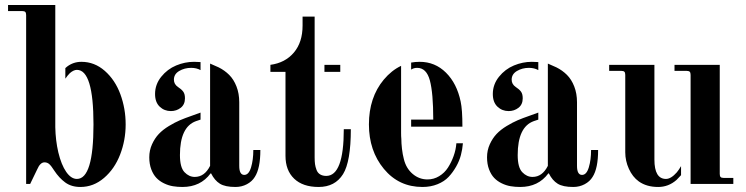

<svg xmlns="http://www.w3.org/2000/svg" viewBox="-20 -732 2970 764"><path d="M240 -419V-461C242 -463 244.3 -465 247 -467C263.7 -479.7 282.7 -486 304 -486C338.7 -486 369.7 -474 397 -450C424.3 -426 445 -395 459 -357C473 -319 480 -279 480 -237C480 -195 472.7 -155 458 -117C443.3 -79 422 -48 394 -24C366 0 334.7 12 300 12C276 12 255.8 6 239.5 -6C223.2 -18 208.7 -33.7 196 -53C188 -65.7 181.3 -74.3 176 -79C170.7 -83.7 164.3 -86 157 -86C145.7 -86 136 -76.7 128 -58L100 0H84V-672C84 -678 82.8 -682.2 80.5 -684.5C78.2 -686.8 74 -688 68 -688H12V-712H200C200 -712.7 200 -696.5 200 -663.5V-542.5V-399.5V-277.5V-226C200.7 -190.7 204.7 -157.3 212 -126C220 -92.7 230.5 -66.7 243.5 -48C256.5 -29.3 270.7 -20 286 -20C330 -20 352 -92.3 352 -237C352 -381.7 330 -454 286 -454C277.3 -454 268 -449.7 258 -441C252 -435 246 -427.7 240 -419ZM240 -461ZM240 -419Z M778 -485V-453C767.3 -459 755 -462 741 -462C723 -462 707 -457.8 693 -449.5C679 -441.2 672 -429.7 672 -415C672 -403 677.3 -393.3 688 -386C697.3 -380 704.3 -373.8 709 -367.5C713.7 -361.2 716 -352.3 716 -341C716 -324.3 710.3 -311.7 699 -303C687.7 -294.3 674.7 -290 660 -290C642.7 -290 627.8 -295.8 615.5 -307.5C603.2 -319.2 597 -336 597 -358C597 -383.3 605.2 -406.2 621.5 -426.5C637.8 -446.8 657.7 -461.8 681 -471.5C704.3 -481.2 728 -486 752 -486C760.7 -486 769.3 -485.7 778 -485ZM778 -485ZM816 -72ZM778 -284V-256L760 -250C717.3 -234.7 696 -189.7 696 -115C696 -82.3 702 -59.7 714 -47C726 -34.3 739.7 -28 755 -28C781 -28 801.3 -42.7 816 -72V-479L850 -464C866 -456 880 -446 892 -434C904 -422 913.7 -406.7 921 -388C928.3 -369.3 932 -348.3 932 -325V-72C932 -48 938.7 -36 952 -36C964 -36 973 -46 979 -66C985 -86 988 -109 988 -135H1016C1016 -86.3 1008.7 -50.7 994 -28C986.7 -16 976.2 -6.3 962.5 1C948.8 8.3 933.7 12 917 12C889.7 12 869 7.7 855 -1C841 -9.7 829.3 -23.3 820 -42H818C791.3 -6 754 12 706 12C692.7 12 680 11 668 9C656 7 644.2 3.2 632.5 -2.5C620.8 -8.2 610.8 -15.3 602.5 -24C594.2 -32.7 587.3 -44 582 -58C576.7 -72 574 -88 574 -106C574 -124.7 577.7 -142 585 -158C592.3 -174 601.3 -187.7 612 -199C622.7 -210.3 636 -220.8 652 -230.5C668 -240.2 682.7 -247.8 696 -253.5C709.3 -259.2 724.7 -265 742 -271ZM778 -284ZM778 -256Z M1271 -474V-446H1334V-474ZM1232 -420V-666H1184V-630C1184 -586 1172.5 -550.3 1149.5 -523C1126.5 -495.7 1095.3 -479.3 1056 -474V-446H1116V-112C1116 -73.3 1127.5 -43 1150.5 -21C1173.5 1 1206 12 1248 12C1291.3 12 1323.7 -5 1345 -39C1365.7 -72.3 1376 -132 1376 -218H1348C1348 -94 1324.7 -32 1278 -32C1268.7 -32 1260.7 -34 1254 -38C1247.3 -42 1242.5 -48 1239.5 -56C1236.5 -64 1234.5 -71.7 1233.5 -79C1232.5 -86.3 1232 -95 1232 -105Z M1576 -203V-470C1550.7 -458 1527.7 -439.7 1507 -415C1467.7 -367.7 1448 -308.3 1448 -237C1448 -167 1467.8 -108 1507.5 -60C1547.2 -12 1598.3 12 1661 12C1683 12 1703 8.3 1721 1C1739 -6.3 1753.7 -16 1765 -28C1776.3 -40 1786.3 -53.7 1795 -69C1803.7 -84.3 1810 -99.7 1814 -115C1818 -130.3 1820.7 -146 1822 -162H1796C1794.7 -144.7 1791 -127.7 1785 -111C1779 -94.3 1771.5 -79 1762.5 -65C1753.5 -51 1741.8 -39.7 1727.5 -31C1713.2 -22.3 1697.7 -18 1681 -18C1659 -18 1639.3 -25.3 1622 -40C1604.7 -54.7 1593 -74.3 1587 -99C1583.7 -111.7 1581.2 -125.3 1579.5 -140C1577.8 -154.7 1577 -167.7 1577 -179C1576.3 -185.7 1576 -193.7 1576 -203ZM1616 -256V-228H1820C1820 -273.3 1817.7 -306.7 1813 -328C1803 -376 1783.5 -414.3 1754.5 -443C1725.5 -471.7 1690.7 -486 1650 -486C1638 -486 1626.7 -485 1616 -483V-455C1622.7 -459.7 1630.7 -462 1640 -462C1664.7 -462 1681.5 -445.3 1690.5 -412C1699.5 -378.7 1704 -326.7 1704 -256Z M2122 -485V-453C2111.3 -459 2099 -462 2085 -462C2067 -462 2051 -457.8 2037 -449.5C2023 -441.2 2016 -429.7 2016 -415C2016 -403 2021.3 -393.3 2032 -386C2041.3 -380 2048.3 -373.8 2053 -367.5C2057.7 -361.2 2060 -352.3 2060 -341C2060 -324.3 2054.3 -311.7 2043 -303C2031.7 -294.3 2018.7 -290 2004 -290C1986.7 -290 1971.8 -295.8 1959.5 -307.5C1947.2 -319.2 1941 -336 1941 -358C1941 -383.3 1949.2 -406.2 1965.5 -426.5C1981.8 -446.8 2001.7 -461.8 2025 -471.5C2048.3 -481.2 2072 -486 2096 -486C2104.7 -486 2113.3 -485.7 2122 -485ZM2122 -485ZM2160 -72ZM2122 -284V-256L2104 -250C2061.3 -234.7 2040 -189.7 2040 -115C2040 -82.3 2046 -59.7 2058 -47C2070 -34.3 2083.7 -28 2099 -28C2125 -28 2145.3 -42.7 2160 -72V-479L2194 -464C2210 -456 2224 -446 2236 -434C2248 -422 2257.7 -406.7 2265 -388C2272.3 -369.3 2276 -348.3 2276 -325V-72C2276 -48 2282.7 -36 2296 -36C2308 -36 2317 -46 2323 -66C2329 -86 2332 -109 2332 -135H2360C2360 -86.3 2352.7 -50.7 2338 -28C2330.7 -16 2320.2 -6.3 2306.5 1C2292.8 8.3 2277.7 12 2261 12C2233.7 12 2213 7.7 2199 -1C2185 -9.7 2173.3 -23.3 2164 -42H2162C2135.3 -6 2098 12 2050 12C2036.7 12 2024 11 2012 9C2000 7 1988.2 3.2 1976.5 -2.5C1964.8 -8.2 1954.8 -15.3 1946.5 -24C1938.2 -32.7 1931.3 -44 1926 -58C1920.7 -72 1918 -88 1918 -106C1918 -124.7 1921.7 -142 1929 -158C1936.3 -174 1945.3 -187.7 1956 -199C1966.7 -210.3 1980 -220.8 1996 -230.5C2012 -240.2 2026.7 -247.8 2040 -253.5C2053.3 -259.2 2068.7 -265 2086 -271ZM2122 -284ZM2122 -256Z M2728 -220V0H2898V-24H2860C2854 -24 2849.8 -25.2 2847.5 -27.5C2845.2 -29.8 2844 -34 2844 -40V-474H2664V-450H2712C2718 -450 2722.2 -448.8 2724.5 -446.5C2726.8 -444.2 2728 -440 2728 -434ZM2728 -74ZM2690 -35V-71C2684.7 -61.7 2679 -53.3 2673 -46C2657.7 -28.7 2643.3 -20 2630 -20C2599.3 -20 2584 -45.7 2584 -97V-474H2404V-450H2452C2458 -450 2462.2 -448.8 2464.5 -446.5C2466.8 -444.2 2468 -440 2468 -434V-126C2468 -103.3 2472.8 -81.3 2482.5 -60C2492.2 -38.7 2505.3 -22 2522 -10C2542.7 4.7 2568.3 12 2599 12C2626.3 12 2650.7 2.7 2672 -16C2678 -22 2684 -28.3 2690 -35Z"/></svg>

Font: Km Standard TT
Style: Bold
Weight: 700
Designer: Alexey Kryukov <alexios@thessalonica.org.ru>
Version: Version 2.0.2